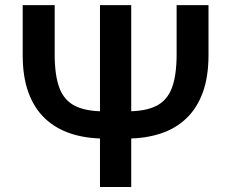

<svg xmlns="http://www.w3.org/2000/svg" viewBox="-20 -748 925 768"><path d="M686.5 -727.5H814V-526.9Q814 -441.4 791.3 -378.7Q768.6 -315.9 725.8 -274.9Q683.1 -233.9 622.6 -213.9Q562 -193.8 485.8 -193.8H398.9Q323.2 -193.8 262.7 -213.9Q202.1 -233.9 159.2 -274.9Q116.2 -315.9 93.5 -378.7Q70.8 -441.4 70.8 -526.9V-727.5H198.7V-531.2Q198.7 -446.8 217.5 -396.7Q236.3 -346.7 279.5 -324.7Q322.8 -302.7 395.5 -302.7H489.3Q562.5 -302.7 605.7 -324.7Q648.9 -346.7 667.7 -396.7Q686.5 -446.8 686.5 -531.2ZM379.9 -727.5H504.9V0H379.9Z"/></svg>

Font: Inter 17pt SemiBold
Style: Regular
Weight: 600
Version: Version 4.001;git-66647c0bb